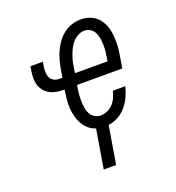

<svg xmlns="http://www.w3.org/2000/svg" viewBox="-133 -634 866 945"><g transform="rotate(-20 300.0 -161.5)"><path d="M249 205 283 2Q262 -4 245.5 -18.5Q229 -33 218.5 -51.5Q208 -70 202.5 -91.5Q197 -113 195.5 -135.5Q194 -158 196.5 -181.5Q199 -205 202 -228L203 -231H195Q176 -231 158 -234.5Q140 -238 125 -246.5Q110 -255 99 -268.5Q88 -282 82.5 -298.5Q77 -315 77 -334Q77 -353 80 -371L84 -396H149L145 -371Q143 -356 143.5 -341.5Q144 -327 149.5 -315Q155 -303 167.5 -296Q180 -289 195 -289H213L219 -328Q223 -351 229 -374Q235 -397 245 -419Q255 -441 269.5 -461.5Q284 -482 304 -497.5Q324 -513 347.5 -520.5Q371 -528 394 -528Q421 -528 445 -518.5Q469 -509 485 -490.5Q501 -472 509.5 -448Q518 -424 520.5 -398Q523 -372 521.5 -345.5Q520 -319 515 -292L505 -231H268L266 -218Q263 -201 261.5 -183.5Q260 -166 260.5 -148.5Q261 -131 263.5 -114Q266 -97 273.5 -82.5Q281 -68 295.5 -59Q310 -50 327 -50Q345 -50 362 -57.5Q379 -65 392 -79Q405 -93 412.5 -110Q420 -127 424 -144H489Q483 -118 471.5 -93Q460 -68 442 -46Q424 -24 399 -10Q374 4 347 7L314 205ZM278 -289H449L451 -302Q454 -319 456 -336.5Q458 -354 457.5 -371Q457 -388 454.5 -405Q452 -422 445 -436.5Q438 -451 424 -460.5Q410 -470 393 -470Q377 -470 361 -462Q345 -454 333 -441.5Q321 -429 313 -413.5Q305 -398 299 -382.5Q293 -367 289 -351Q285 -335 283 -318Z"/></g></svg>

Font: Iosevka SS04 Lt Ex Obl
Style: Regular
Weight: 300
Width: 7
Italic angle: -9°
Monospace: yes
Designer: Belleve Invis
Foundry: Belleve Invis
Version: Version 19.0.0; ttfautohint (v1.8.4)